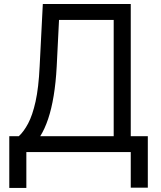

<svg xmlns="http://www.w3.org/2000/svg" viewBox="-20 -747 791 943"><path d="M25.6 176.1V-78.1H72.4Q96.6 -100.1 118.1 -140.4Q139.6 -180.8 154.7 -248.4Q169.7 -316.1 174.7 -420.5L190.3 -727.3H622.2V-78.1H706V174.7H622.2V0H109.4V176.1ZM177.6 -78.1H538.4V-649.1H269.9L258.5 -420.5Q254.3 -340.9 243.6 -276.5Q233 -212 216.3 -162.5Q199.6 -112.9 177.6 -78.1Z"/></svg>

Font: InterMG
Style: Regular
Weight: 400
Designer: Rasmus Andersson
Foundry: rsms
Version: Version 3.019;December 26, 2023;FontCreator 15.0.0.2955 64-b